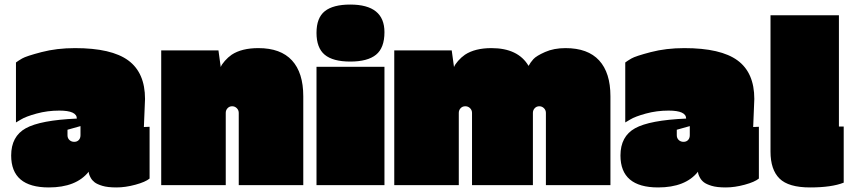

<svg xmlns="http://www.w3.org/2000/svg" viewBox="-20 -812 3735 842"><path d="M616 -378 611 -255 636 -256V-29Q618 -14 574 -2Q530 10 491 10Q452 10 429 3Q406 -4 395 -12.5Q384 -21 378 -32Q369 -48 369 -59Q314 10 194 10Q29 10 29 -130Q29 -214 93 -249.5Q157 -285 317 -292Q317 -327 240 -327Q188 -327 140.5 -314Q93 -301 72 -288L50 -275V-538Q59 -545 77 -555.5Q95 -566 162 -583.5Q229 -601 309 -601Q469 -601 542.5 -547Q616 -493 616 -378ZM333 -219V-259L276 -243V-219Q276 -206 284.5 -198Q293 -190 305.5 -190Q318 -190 325.5 -198Q333 -206 333 -219Z M970 -317V0H687V-591H938L948 -518Q952 -529 966 -545Q980 -561 996 -572Q1040 -601 1113 -601Q1211 -601 1260.5 -547Q1310 -493 1310 -390V0H1027V-317Q1027 -329 1018.5 -337.5Q1010 -346 998 -346Q986 -346 978 -337.5Q970 -329 970 -317Z M1516 -792Q1666 -792 1666 -671Q1666 -602 1629 -572Q1592 -542 1516 -542Q1440 -542 1404 -572Q1368 -602 1368 -668Q1368 -734 1404.5 -763Q1441 -792 1516 -792ZM1368 0V-519H1666V0Z M2374 0V-317Q2374 -329 2365.5 -337.5Q2357 -346 2345 -346Q2333 -346 2325 -337.5Q2317 -329 2317 -317V0H2050V-317Q2050 -329 2041.5 -337.5Q2033 -346 2020.5 -346Q2008 -346 2000 -337.5Q1992 -329 1992 -317V0H1709V-591H1961L1971 -518Q1975 -529 1989 -545Q2003 -561 2019 -572Q2063 -601 2135 -601Q2252 -601 2298 -523Q2306 -538 2319 -552.5Q2332 -567 2370.5 -584Q2409 -601 2460 -601Q2558 -601 2607.5 -547Q2657 -493 2657 -390V0Z M3288 -378 3283 -255 3308 -256V-29Q3290 -14 3246 -2Q3202 10 3163 10Q3124 10 3101 3Q3078 -4 3067 -12.5Q3056 -21 3050 -32Q3041 -48 3041 -59Q2986 10 2866 10Q2701 10 2701 -130Q2701 -214 2765 -249.5Q2829 -285 2989 -292Q2989 -327 2912 -327Q2860 -327 2812.5 -314Q2765 -301 2744 -288L2722 -275V-538Q2731 -545 2749 -555.5Q2767 -566 2834 -583.5Q2901 -601 2981 -601Q3141 -601 3214.5 -547Q3288 -493 3288 -378ZM3005 -219V-259L2948 -243V-219Q2948 -206 2956.5 -198Q2965 -190 2977.5 -190Q2990 -190 2997.5 -198Q3005 -206 3005 -219Z M3359 -147V-745H3659V-257H3680V-11Q3627 10 3532.5 10Q3438 10 3398.5 -29Q3359 -68 3359 -147Z"/></svg>

Font: Erica One
Style: Regular
Weight: 400
Designer: Miguel Hernandez
Foundry: Miguel Hernandez
Version: Version 1.003